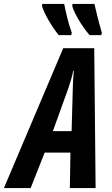

<svg xmlns="http://www.w3.org/2000/svg" viewBox="-82 -964 572 984"><path d="M377 -784H437L440 -796C422 -858 410 -907 402 -944H290L288 -934C298 -896 338 -829 377 -784ZM219 -784H283L286 -796C270 -839 255 -900 247 -944H135L133 -934C142 -898 185 -825 219 -784ZM-62 0H75L147 -182H279L276 0H408L401 -717H242ZM189 -292 268 -511C279 -544 288 -572 293 -601H296C293 -570 292 -541 291 -509L285 -292Z"/></svg>

Font: Noto Sans ExtraCondensed
Style: Bold Italic
Weight: 700
Width: 2
Italic angle: -12°
Designer: Monotype Design Team
Foundry: Monotype Imaging Inc.
Version: Version 2.013